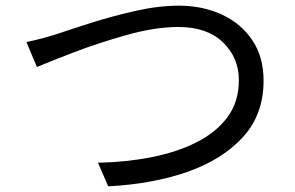

<svg xmlns="http://www.w3.org/2000/svg" viewBox="-20 -670 1040 676"><path d="M73 -522Q127 -533 183 -551Q227 -566 299 -589Q371 -612 454 -631Q537 -650 610 -650Q693 -650 760.5 -619Q828 -588 868 -529Q908 -470 908 -386Q908 -267 835.5 -187.5Q763 -108 640 -65Q517 -22 361 -14L325 -97Q424 -99 513 -116.5Q602 -134 671 -168.5Q740 -203 780.5 -257Q821 -311 821 -388Q821 -467 765 -521Q709 -575 608 -575Q526 -575 425 -546.5Q324 -518 238 -485Q152 -452 110 -434Z"/></svg>

Font: Gothic Nguyen
Style: Regular
Weight: 400
Designer: MORI Takayuki
Version: Version 1.220;July 21, 2023;FontCreator 14.0.0.2814 64-bit